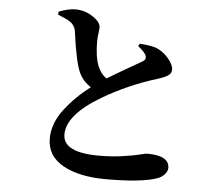

<svg xmlns="http://www.w3.org/2000/svg" viewBox="-56 -854 1112 958"><g transform="rotate(5 500.0 -374.5)"><path d="M611 -635 618 -647Q685 -643 710 -630Q741 -615 765.5 -585.5Q790 -556 790 -532Q790 -515 775.5 -504Q761 -493 724 -481Q581 -438 450 -361Q283 -262 283 -164Q283 -73 463 -73Q524 -73 578.5 -80.5Q633 -88 664.5 -96Q696 -104 702 -104Q814 -104 814 -42Q814 -26 800.5 -10.5Q787 5 766 13Q688 41 509 41Q374 41 293 -4.5Q212 -50 212 -137Q212 -213 266 -283.5Q320 -354 394 -410Q354 -434 334 -477Q310 -529 290 -682Q285 -712 258 -729Q241 -740 200 -756V-771Q249 -790 283 -790Q331 -790 371 -763.5Q411 -737 411 -711Q411 -701 408 -678.5Q405 -656 405 -642Q405 -561 424 -516Q439 -479 468 -460Q508 -485 571 -521Q634 -557 642 -562Q659 -572 652 -591Q646 -607 611 -635Z"/></g></svg>

Font: Swei Spring CJKtc
Style: Bold
Weight: 700
Version: Version 1.021